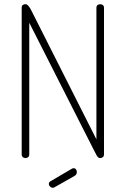

<svg xmlns="http://www.w3.org/2000/svg" viewBox="-20 -751 597 912"><path d="M101 0Q94 0 88.5 -4.5Q83 -9 83 -18V-714Q83 -724 88.5 -727.5Q94 -731 101 -731Q108 -731 114 -724Q120 -717 125 -708.5Q130 -700 132 -695L438 -89V-714Q438 -723 443.5 -727Q449 -731 456 -731Q463 -731 468.5 -727Q474 -723 474 -714V-18Q474 -9 468.5 -4.5Q463 0 456 0Q446 0 439 -13Q432 -26 427 -36L119 -643V-18Q119 -9 113.5 -4.5Q108 0 101 0ZM231 141Q224 141 218 135.5Q212 130 212 123Q212 114 220 110L322 50Q326 48 329 48Q337 48 341 53.5Q345 59 345 66Q345 78 335 84L240 138Q238 139 235.5 140Q233 141 231 141Z"/></svg>

Font: Dosis ExtraLight ExtraLight
Style: Regular
Weight: 250
Version: Version 3.001; ttfautohint (v1.8.2)